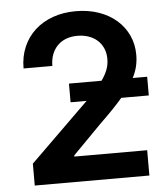

<svg xmlns="http://www.w3.org/2000/svg" viewBox="-53 -784 726 832"><g transform="rotate(-5 310.5 -368.5)"><path d="M64.6 -95.2 320.3 -345.9H250.7V-427.2H392.4Q409.1 -450.6 417.4 -472.5Q425.8 -494.3 425.8 -519.5Q425.8 -545.1 416.7 -565.7Q407.7 -586.3 391.5 -600.7Q375.4 -615.1 353.2 -622.7Q331 -630.3 305 -630.3Q278.1 -630.3 255.9 -622Q233.7 -613.6 218.2 -597.8Q202.8 -582 194.2 -559.7Q185.7 -537.3 185.7 -509.6H60.4Q60.4 -561.4 78.7 -603.5Q96.9 -645.6 129.6 -675.2Q162.3 -704.9 207.6 -721.1Q252.8 -737.2 306.8 -737.2Q361.9 -737.2 407 -721.4Q452.1 -705.6 484.4 -677.4Q516.7 -649.1 534.4 -610.6Q552.2 -572.1 552.2 -526.3Q552.2 -500.7 546.7 -476.9Q541.2 -453.1 528.1 -427.2H590.9V-345.9H471.2Q452.1 -323.5 427.6 -298.1Q403.1 -272.7 371.8 -242.5L246.4 -115.1V-110.1H563.2V0H64.6Z"/></g></svg>

Font: Interop SemBd
Style: Regular
Weight: 600
Designer: Rasmus Andersson, Google, Jang Haemin
Foundry: jhaemin
Version: Version 1.008